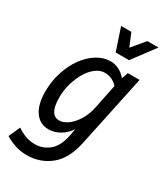

<svg xmlns="http://www.w3.org/2000/svg" viewBox="-250 -830 972 1121"><g transform="rotate(30 236.5 -269.5)"><path d="M-25 151 10 74Q33 92 65 104Q97 116 131 116Q184 116 226 82Q268 48 284 -30L293 -78Q266 -39 230 -19Q194 1 156 1Q99 1 65 -46.5Q31 -94 31 -180Q31 -251 51 -313.5Q71 -376 105.5 -423.5Q140 -471 184 -498Q228 -525 275 -525Q303 -525 330 -512Q357 -499 380 -472L395 -515H474L371 -28Q346 88 278.5 141.5Q211 195 122 195Q80 195 43.5 183Q7 171 -25 151ZM119 -192Q119 -75 185 -75Q212 -75 242 -96Q272 -117 297 -157.5Q322 -198 333 -255L365 -411Q329 -450 278 -450Q247 -450 218 -428Q189 -406 167 -369Q145 -332 132 -286Q119 -240 119 -192ZM223 -734H292L328 -648L400 -734H475L363 -584H273Z"/></g></svg>

Font: Radio Canada Condensed
Style: Italic
Weight: 400
Width: 3
Italic angle: -12°
Designer: Charles Daoud, Etienne Aubert Bonn, Alexandre Saumier Demers, Jacques Le Bailly
Foundry: Radio-Canada
Version: Version 2.104; ttfautohint (v1.8.4.7-5d5b);gftools[0.9.28.de